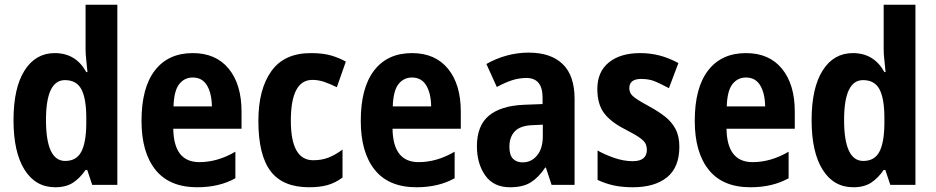

<svg xmlns="http://www.w3.org/2000/svg" viewBox="-20 -780 3947 810"><path d="M213 10Q130 10 83.5 -64Q37 -138 37 -273Q37 -409 83.5 -482.5Q130 -556 211 -556Q300 -556 344 -476H349Q347 -502 344 -526Q341 -550 341 -574V-760H475V0H369L348 -63H341Q317 -28 287.5 -9Q258 10 213 10ZM255 -101Q302 -101 322.5 -139Q343 -177 344 -256V-283Q344 -364 323.5 -403Q303 -442 254 -442Q174 -442 174 -274Q174 -101 255 -101Z M793 -556Q891 -556 945 -490Q999 -424 999 -309V-237H711Q713 -96 821 -96Q898 -96 973 -140V-28Q905 10 812 10Q695 10 636 -63.5Q577 -137 577 -270Q577 -410 633.5 -483Q690 -556 793 -556ZM793 -453Q758 -453 736 -425Q714 -397 712 -331H874Q873 -387 853 -420Q833 -453 793 -453Z M1284 10Q1173 10 1121.5 -58Q1070 -126 1070 -270Q1070 -403 1124.5 -479.5Q1179 -556 1291 -556Q1342 -556 1376.5 -546Q1411 -536 1439 -520L1401 -412Q1371 -427 1346.5 -435Q1322 -443 1298 -443Q1207 -443 1207 -271Q1207 -104 1301 -104Q1337 -104 1365.5 -115Q1394 -126 1425 -149V-31Q1394 -8 1361 1Q1328 10 1284 10Z M1718 -556Q1816 -556 1870 -490Q1924 -424 1924 -309V-237H1636Q1638 -96 1746 -96Q1823 -96 1898 -140V-28Q1830 10 1737 10Q1620 10 1561 -63.5Q1502 -137 1502 -270Q1502 -410 1558.5 -483Q1615 -556 1718 -556ZM1718 -453Q1683 -453 1661 -425Q1639 -397 1637 -331H1799Q1798 -387 1778 -420Q1758 -453 1718 -453Z M2210 -558Q2304 -558 2354 -509.5Q2404 -461 2404 -363V0H2307L2283 -73H2280Q2252 -31 2219 -10.5Q2186 10 2132 10Q2062 10 2027 -40Q1992 -90 1992 -163Q1992 -250 2042.5 -292Q2093 -334 2191 -338L2269 -341V-368Q2269 -451 2201 -451Q2170 -451 2140.5 -441.5Q2111 -432 2076 -413L2032 -510Q2072 -533 2117.5 -545.5Q2163 -558 2210 -558ZM2226 -252Q2175 -250 2152 -226Q2129 -202 2129 -161Q2129 -126 2144 -110.5Q2159 -95 2185 -95Q2222 -95 2246 -124.5Q2270 -154 2270 -205V-254Z M2846 -161Q2846 -74 2794 -32Q2742 10 2650 10Q2606 10 2570.5 2.5Q2535 -5 2501 -21V-145Q2533 -127 2572.5 -113.5Q2612 -100 2649 -100Q2680 -100 2694.5 -112.5Q2709 -125 2709 -148Q2709 -160 2704.5 -171.5Q2700 -183 2681.5 -197Q2663 -211 2620 -233Q2558 -264 2529 -302Q2500 -340 2500 -405Q2500 -477 2548.5 -516.5Q2597 -556 2681 -556Q2723 -556 2762 -546Q2801 -536 2842 -514L2802 -408Q2772 -424 2746 -435.5Q2720 -447 2685 -447Q2635 -447 2635 -408Q2635 -396 2640.5 -386Q2646 -376 2664 -363.5Q2682 -351 2721 -330Q2756 -311 2784.5 -289Q2813 -267 2829.5 -236.5Q2846 -206 2846 -161Z M3127 -556Q3225 -556 3279 -490Q3333 -424 3333 -309V-237H3045Q3047 -96 3155 -96Q3232 -96 3307 -140V-28Q3239 10 3146 10Q3029 10 2970 -63.5Q2911 -137 2911 -270Q2911 -410 2967.5 -483Q3024 -556 3127 -556ZM3127 -453Q3092 -453 3070 -425Q3048 -397 3046 -331H3208Q3207 -387 3187 -420Q3167 -453 3127 -453Z M3580 10Q3497 10 3450.5 -64Q3404 -138 3404 -273Q3404 -409 3450.5 -482.5Q3497 -556 3578 -556Q3667 -556 3711 -476H3716Q3714 -502 3711 -526Q3708 -550 3708 -574V-760H3842V0H3736L3715 -63H3708Q3684 -28 3654.5 -9Q3625 10 3580 10ZM3622 -101Q3669 -101 3689.5 -139Q3710 -177 3711 -256V-283Q3711 -364 3690.5 -403Q3670 -442 3621 -442Q3541 -442 3541 -274Q3541 -101 3622 -101Z"/></svg>

Font: Noto Sans Kannada Condensed
Style: Bold
Weight: 700
Width: 3
Designer: Jelle Bosma - Monotype Design Team
Foundry: Monotype Imaging Inc.
Version: Version 2.005; ttfautohint (v1.8.4.7-5d5b)